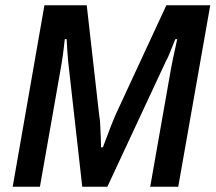

<svg xmlns="http://www.w3.org/2000/svg" viewBox="-20 -706 815 726"><path d="M28 0 148 -686H308L355 -271Q358 -255 359 -233Q360 -211 361 -189Q362 -167 362 -149H369Q376 -167 384 -188.5Q392 -210 400.5 -232Q409 -254 417 -272L609 -686H775L654 0H548L626 -443Q629 -461 634 -484Q639 -507 643.5 -527.5Q648 -548 650 -558H643Q638 -546 632 -531Q626 -516 620 -501Q614 -486 608 -476L386 0H291L238 -471Q236 -489 234.5 -514Q233 -539 232 -558H225Q223 -541 220.5 -519Q218 -497 214.5 -476.5Q211 -456 209 -443L131 0Z"/></svg>

Font: Archivo SemiCondensed Medium
Style: Italic
Weight: 500
Width: 4
Italic angle: -10°
Designer: Hector Gatti
Foundry: Omnibus-Type
Version: Version 2.001